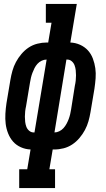

<svg xmlns="http://www.w3.org/2000/svg" viewBox="-20 -755 540 980"><path d="M78 205V109H119L136 8Q110 7 86.5 -3.5Q63 -14 47 -32Q31 -50 21.5 -74Q12 -98 9 -123Q6 -148 7.5 -174.5Q9 -201 13 -228L33 -347Q37 -371 43.5 -394Q50 -417 61.5 -438.5Q73 -460 89.5 -479.5Q106 -499 126.5 -512.5Q147 -526 171 -532Q195 -538 218 -538H226L243 -639H214V-735H372L339 -538Q365 -537 388.5 -526.5Q412 -516 428.5 -498Q445 -480 454 -456Q463 -432 466.5 -407Q470 -382 468 -355.5Q466 -329 462 -302L442 -183Q438 -159 431.5 -136Q425 -113 413.5 -91.5Q402 -70 385.5 -50.5Q369 -31 348.5 -17.5Q328 -4 304.5 2Q281 8 257 8H249L232 109H261V205ZM258 -79Q270 -79 282.5 -85Q295 -91 304 -101Q313 -111 319.5 -123Q326 -135 330.5 -147Q335 -159 338 -171.5Q341 -184 343 -197L362 -317Q365 -330 366.5 -343.5Q368 -357 368 -370.5Q368 -384 366.5 -397Q365 -410 360.5 -422Q356 -434 346 -442.5Q336 -451 323 -451H319ZM152 -79H156L218 -451Q205 -451 192.5 -445Q180 -439 171 -429Q162 -419 156 -407Q150 -395 145.5 -383Q141 -371 138 -358.5Q135 -346 133 -333L113 -213Q110 -200 108.5 -186.5Q107 -173 107 -159.5Q107 -146 108.5 -133Q110 -120 114.5 -108Q119 -96 129 -87.5Q139 -79 152 -79Z"/></svg>

Font: Iosevka Slab Oblique
Style: Bold
Weight: 700
Italic angle: -9°
Monospace: yes
Designer: Belleve Invis
Foundry: Belleve Invis
Version: Version 11.1.1; ttfautohint (v1.8.3)